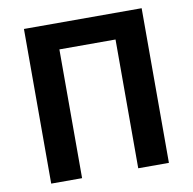

<svg xmlns="http://www.w3.org/2000/svg" viewBox="-82 -823 911 906"><g transform="rotate(-10 373.5 -370.5)"><path d="M91 0V-741H655V0H508V-617H239V0Z"/></g></svg>

Font: Noto Sans SC
Style: Bold
Weight: 700
Designer: Ryoko NISHIZUKA  (kana, bopomofo & ideographs); Paul D. Hunt (Latin, Greek & Cyrillic); Sandoll Communications , Soo-you
Foundry: Adobe
Version: Version 2.004-H2;hotconv 1.0.118;makeotfexe 2.5.65603